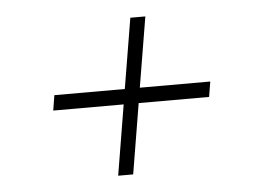

<svg xmlns="http://www.w3.org/2000/svg" viewBox="-39 -549 722 529"><g transform="rotate(-5 322.0 -284.5)"><path d="M267.6 -68.8 299.8 -263.2H105L111.8 -305.2H306.6L338.9 -499.5H380.4L348.1 -305.2H543L536.1 -263.2H341.3L309.1 -68.8Z"/></g></svg>

Font: Inter Extra Light
Style: Italic
Weight: 200
Italic angle: -9.39999°
Designer: Rasmus Andersson
Foundry: rsms
Version: Version 4.000;git-3c8e0fc